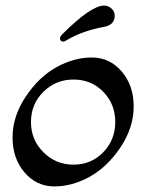

<svg xmlns="http://www.w3.org/2000/svg" viewBox="-20 -662 524 688"><path d="M195 -525Q195 -531 203 -539Q306 -642 353 -642Q368 -642 379.5 -631.5Q391 -621 391 -606Q391 -573 354 -566Q276 -552 219 -518Q211 -513 207 -513Q195 -513 195 -525ZM135.5 -333Q91 -289 91 -225Q91 -161 135.5 -116.5Q180 -72 243.5 -72Q307 -72 350 -116.5Q393 -161 393 -225Q393 -289 350 -333Q307 -377 243.5 -377Q180 -377 135.5 -333ZM175 6Q111 6 68 -44Q25 -94 25 -169.5Q25 -245 72 -315.5Q119 -386 182 -421Q245 -456 309 -456Q373 -456 416 -406Q459 -356 459 -280.5Q459 -205 412 -134.5Q365 -64 302 -29Q239 6 175 6Z"/></svg>

Font: Macondo
Style: Regular
Weight: 400
Version: Version 2.001